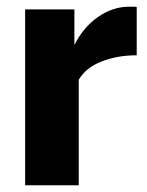

<svg xmlns="http://www.w3.org/2000/svg" viewBox="-20 -553 440 573"><path d="M388 -388Q330 -388 283 -369.5Q236 -351 215 -315V0H55V-525H202V-419Q229 -472 272 -502Q315 -532 362 -533Q373 -533 378.5 -533Q384 -533 388 -532Z"/></svg>

Font: Raleway Thin ExtraBold
Style: Regular
Weight: 800
Version: Version 4.026